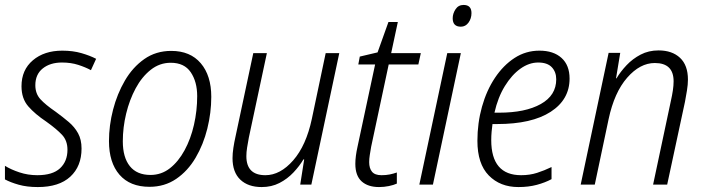

<svg xmlns="http://www.w3.org/2000/svg" viewBox="-20 -747 2850 777"><path d="M133 10Q89 10 55.5 0.5Q22 -9 0 -21V-76Q24 -61 58.5 -49.5Q93 -38 131 -38Q193 -38 223 -66Q253 -94 253 -141Q253 -178 231 -201.5Q209 -225 167 -255Q122 -285 94.5 -316.5Q67 -348 67 -398Q67 -464 113 -503Q159 -542 232 -542Q275 -542 309.5 -532Q344 -522 369 -509L348 -463Q326 -475 296.5 -484.5Q267 -494 231 -494Q183 -494 153 -470Q123 -446 123 -402Q123 -368 143.5 -345.5Q164 -323 205 -295Q235 -273 258.5 -253Q282 -233 296 -207.5Q310 -182 310 -146Q310 -74 264.5 -32Q219 10 133 10Z M585 9Q506 9 463.5 -40Q421 -89 421 -176Q421 -239 437.5 -303Q454 -367 485.5 -421Q517 -475 564 -508Q611 -541 673 -541Q750 -541 792.5 -491Q835 -441 835 -355Q835 -291 819 -226.5Q803 -162 771.5 -108.5Q740 -55 693 -23Q646 9 585 9ZM589 -39Q633 -39 667.5 -66Q702 -93 727 -139Q752 -185 765 -242Q778 -299 778 -358Q778 -416 752 -454.5Q726 -493 671 -493Q626 -493 590 -464.5Q554 -436 529 -389.5Q504 -343 490.5 -287Q477 -231 477 -175Q477 -110 505.5 -74.5Q534 -39 589 -39Z M1039 10Q984 10 952.5 -20Q921 -50 921 -107Q921 -126 924.5 -149Q928 -172 933 -194L1005 -532H1060L987 -190Q983 -169 980 -150Q977 -131 977 -115Q977 -38 1054 -38Q1114 -38 1166.5 -98Q1219 -158 1242 -266L1298 -532H1353L1240 0H1195L1211 -102H1208Q1192 -75 1167.5 -49Q1143 -23 1111 -6.5Q1079 10 1039 10Z M1514 10Q1469 10 1443.5 -13Q1418 -36 1418 -84Q1418 -114 1427 -154L1498 -486H1430L1436 -518L1508 -535L1552 -658H1590L1563 -532H1683L1673 -486H1553L1482 -153Q1479 -136 1476.5 -120Q1474 -104 1474 -91Q1474 -66 1485.5 -52Q1497 -38 1524 -38Q1542 -38 1557 -41Q1572 -44 1586 -49V-4Q1573 2 1553.5 6Q1534 10 1514 10Z M1845 -639Q1812 -639 1812 -673Q1812 -692 1823.5 -709.5Q1835 -727 1856 -727Q1888 -727 1888 -694Q1888 -672 1876 -655.5Q1864 -639 1845 -639ZM1677 0 1790 -532H1845L1732 0Z M2078 10Q2004 10 1958 -37Q1912 -84 1912 -177Q1912 -249 1930.5 -315Q1949 -381 1983 -432Q2017 -483 2062.5 -512.5Q2108 -542 2163 -542Q2220 -542 2252.5 -512.5Q2285 -483 2285 -429Q2285 -344 2208.5 -294.5Q2132 -245 1992 -245H1973Q1971 -231 1969.5 -214Q1968 -197 1968 -180Q1968 -38 2089 -38Q2124 -38 2153.5 -47.5Q2183 -57 2212 -71V-22Q2186 -8 2152.5 1Q2119 10 2078 10ZM2000 -291Q2106 -291 2168.5 -326Q2231 -361 2231 -426Q2231 -456 2213 -475Q2195 -494 2158 -494Q2121 -494 2086 -469Q2051 -444 2023 -398.5Q1995 -353 1981 -291Z M2330 0 2443 -533H2490L2473 -430H2475Q2491 -457 2515.5 -483Q2540 -509 2572.5 -526Q2605 -543 2645 -543Q2700 -543 2732 -513Q2764 -483 2764 -425Q2764 -405 2760 -380.5Q2756 -356 2752 -335L2680 0H2623L2695 -339Q2700 -361 2703 -381Q2706 -401 2706 -418Q2706 -492 2630 -492Q2570 -492 2518 -432.5Q2466 -373 2443 -265L2387 0Z"/></svg>

Font: Noto Sans SemiCondensed Light
Style: Italic
Weight: 300
Width: 4
Italic angle: -12°
Designer: Monotype Design Team
Foundry: Monotype Imaging Inc.
Version: Version 2.013; ttfautohint (v1.8.4.7-5d5b)